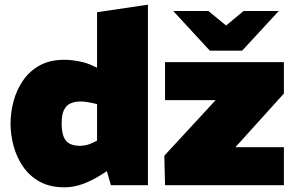

<svg xmlns="http://www.w3.org/2000/svg" viewBox="-20 -790 1254 819"><path d="M255 9Q193 9 149.5 -15Q106 -39 78.5 -79Q51 -119 38 -167Q25 -215 25 -263Q25 -311 38 -359Q51 -407 78.5 -447Q106 -487 149.5 -511Q193 -535 255 -535Q282 -535 316.5 -528.5Q351 -522 379 -508L394 -501V-738L611 -770V0H453L436 -60L406 -41Q369 -18 331 -4.5Q293 9 255 9ZM243 -263Q243 -226 252 -205.5Q261 -185 278.5 -176.5Q296 -168 321 -168Q333 -168 347.5 -171Q362 -174 375 -181L394 -190V-346L372 -351Q362 -353 349.5 -355Q337 -357 323 -357Q298 -357 280 -348.5Q262 -340 252.5 -320Q243 -300 243 -263ZM684 0 681 -126 900 -363H684V-525H1191V-391L984 -162H1191V0ZM875 -574 914 -656 1019 -743H1169L1013 -574ZM875 -574 719 -743H869L975 -656L1013 -574Z"/></svg>

Font: REM Black
Style: Regular
Weight: 900
Designer: Octavio Pardo
Foundry: Ashler Design
Version: Version 1.005;gftools[0.9.28]